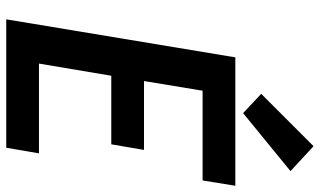

<svg xmlns="http://www.w3.org/2000/svg" viewBox="-225 -801 1026 616"><g transform="rotate(90 288.0 -493.0)"><path d="M42 0H454L472 -105H184L223 -337H443L461 -442H240L271 -630H559L576 -735H164ZM343 -760 529 -912 449 -986 281 -818Z"/></g></svg>

Font: Iosevka Sparkle Oblique
Style: Bold
Weight: 700
Italic angle: -9°
Designer: Belleve Invis
Foundry: Belleve Invis
Version: Version 4.5.0; ttfautohint (v1.8.3)